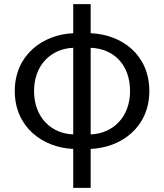

<svg xmlns="http://www.w3.org/2000/svg" viewBox="-20 -716 800 936"><path d="M337 -61C231 -64 146 -143 146 -272C146 -401 231 -479 337 -483ZM337 200H422V10C570 4 708 -95 708 -272C708 -449 574 -548 422 -554V-696H337V-554C190 -548 52 -449 52 -272C52 -95 190 4 337 10ZM422 -483C533 -479 614 -402 614 -272C614 -142 527 -64 422 -61Z"/></svg>

Font: Source Han Sans JP
Style: Regular
Weight: 400
Designer: Ryoko NISHIZUKA 西塚涼子 (kana, bopomofo & ideographs); Paul D. Hunt (Latin, Greek & Cyrillic); Sandoll Communications 산돌커뮤니
Foundry: Adobe
Version: Version 2.004;hotconv 1.0.118;makeotfexe 2.5.65603